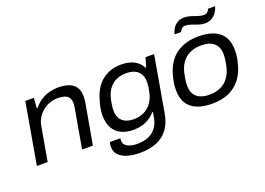

<svg xmlns="http://www.w3.org/2000/svg" viewBox="-124 -1043 2142 1552"><g transform="rotate(-20 947.5 -267.5)"><path d="M27 0 119 -526H193L186 -440H194Q224 -477 259.5 -498.5Q295 -520 332 -529Q369 -538 404 -538Q457 -538 495.5 -524Q534 -510 554.5 -479.5Q575 -449 575 -399Q575 -386 573.5 -370.5Q572 -355 569 -339L509 0H416L474 -330Q476 -342 477.5 -353Q479 -364 479 -373Q479 -407 465.5 -425.5Q452 -444 427.5 -451Q403 -458 371 -458Q339 -458 306 -447Q273 -436 245 -414.5Q217 -393 197.5 -362Q178 -331 171 -291L120 0Z M849 186Q787 186 740 171.5Q693 157 667.5 129Q642 101 642 59Q642 52 643 42Q644 32 648 20H738Q737 25 736.5 29Q736 33 736 37Q736 63 751.5 79Q767 95 793 102.5Q819 110 851 110Q909 110 950 92Q991 74 1016.5 39.5Q1042 5 1050 -44Q1052 -56 1054 -67Q1056 -78 1058 -89H1051Q1027 -61 998 -43Q969 -25 935 -16Q901 -7 864 -7Q802 -7 757.5 -28.5Q713 -50 689 -93.5Q665 -137 665 -200Q665 -230 669.5 -259Q674 -288 683 -315Q712 -429 781 -483.5Q850 -538 945 -538Q1008 -538 1053.5 -516Q1099 -494 1123 -447H1130L1153 -526H1227L1143 -45Q1129 35 1090.5 86Q1052 137 991.5 161.5Q931 186 849 186ZM895 -87Q928 -87 959.5 -97Q991 -107 1017 -128Q1043 -149 1061.5 -182.5Q1080 -216 1088 -264Q1091 -282 1093 -294Q1095 -306 1095.5 -315.5Q1096 -325 1096 -332Q1096 -375 1080 -402.5Q1064 -430 1034 -444Q1004 -458 961 -458Q914 -458 874.5 -440.5Q835 -423 808 -384Q781 -345 770 -282Q767 -263 765 -249Q763 -235 762.5 -226Q762 -217 762 -208Q762 -168 778 -141Q794 -114 824 -100.5Q854 -87 895 -87Z M1533 12Q1455 12 1401.5 -10.5Q1348 -33 1320.5 -78Q1293 -123 1293 -192Q1293 -218 1296.5 -243.5Q1300 -269 1306 -294Q1325 -377 1366 -431Q1407 -485 1469 -511.5Q1531 -538 1611 -538Q1690 -538 1743.5 -515.5Q1797 -493 1824.5 -447.5Q1852 -402 1852 -333Q1852 -310 1849.5 -287Q1847 -264 1841 -240Q1823 -155 1781.5 -99Q1740 -43 1678 -15.5Q1616 12 1533 12ZM1537 -64Q1592 -64 1635 -84Q1678 -104 1706.5 -146Q1735 -188 1746 -253Q1750 -274 1751.5 -287.5Q1753 -301 1754 -311Q1755 -321 1755 -329Q1755 -375 1737 -404.5Q1719 -434 1686.5 -448Q1654 -462 1607 -462Q1552 -462 1509 -442Q1466 -422 1438 -381Q1410 -340 1399 -274Q1395 -253 1393 -239Q1391 -225 1390.5 -215.5Q1390 -206 1390 -197Q1390 -151 1407.5 -121.5Q1425 -92 1458 -78Q1491 -64 1537 -64ZM1436 -619Q1443 -645 1457.5 -668.5Q1472 -692 1496.5 -706.5Q1521 -721 1555 -721Q1585 -721 1612 -712Q1639 -703 1664.5 -694Q1690 -685 1716 -685Q1734 -685 1745 -695.5Q1756 -706 1762 -721H1822Q1816 -695 1799.5 -671Q1783 -647 1758 -632.5Q1733 -618 1700 -618Q1672 -618 1645 -627.5Q1618 -637 1592.5 -646.5Q1567 -656 1542 -656Q1522 -656 1510.5 -645Q1499 -634 1493 -619Z"/></g></svg>

Font: Archivo SemiExpanded
Style: Italic
Weight: 400
Width: 6
Italic angle: -10°
Designer: Hector Gatti
Foundry: Omnibus-Type
Version: Version 2.001